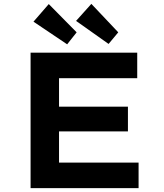

<svg xmlns="http://www.w3.org/2000/svg" viewBox="-20 -972 848 992"><path d="M138 0V-700H689V-568H285V-132H696V0ZM214 -293V-421H641V-293ZM541 -745 373 -864 452 -952 591 -805ZM327 -743 153 -860 232 -951 376 -805Z"/></svg>

Font: Lexend Giga SemiBold
Style: Regular
Weight: 600
Designer: Bonnie Shaver-Troup, Thomas Jockin
Foundry: Lexend
Version: Version 1.007